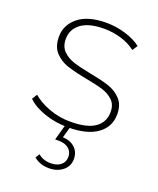

<svg xmlns="http://www.w3.org/2000/svg" viewBox="-138 -607 745 906"><g transform="rotate(20 235.0 -154.0)"><path d="M31 -66 47 -92Q79 -64 129.5 -45Q180 -26 237 -26Q321 -26 361 -54.5Q401 -83 401 -134Q401 -170 379.5 -191Q358 -212 326 -222Q294 -232 240 -242Q177 -254 139.5 -266.5Q102 -279 76 -307Q50 -335 50 -385Q50 -444 98.5 -483.5Q147 -523 240 -523Q288 -523 336 -508.5Q384 -494 414 -470L397 -444Q366 -468 324.5 -480.5Q283 -493 239 -493Q162 -493 123 -463.5Q84 -434 84 -386Q84 -348 106 -326Q128 -304 160.5 -293.5Q193 -283 249 -272Q309 -261 346 -248.5Q383 -236 408.5 -209Q434 -182 434 -134Q434 -71 383 -34Q332 3 236 3Q173 3 117.5 -16Q62 -35 31 -66ZM141 189 154 168Q179 190 217 190Q248 190 267 175Q286 160 286 133Q286 108 267.5 92.5Q249 77 217 77H199L222 -5H247L230 55Q269 57 291.5 78.5Q314 100 314 134Q314 170 286.5 192.5Q259 215 217 215Q173 215 141 189Z"/></g></svg>

Font: Montserrat Alternates ExLight
Style: Regular
Weight: 275
Designer: Julieta Ulanovsky
Foundry: Julieta Ulanovsky
Version: Version 7.200